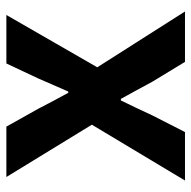

<svg xmlns="http://www.w3.org/2000/svg" viewBox="-19 -581 600 602"><g transform="rotate(-90 281.0 -280.0)"><path d="M16 0H168L220 -102C236 -136 251 -169 267 -201H272C290 -169 308 -135 326 -102L388 0H546L371 -275L535 -560H383L336 -460C323 -429 308 -397 295 -366H291C274 -397 257 -429 241 -460L185 -560H27L191 -292Z"/></g></svg>

Font: Noto Sans CJK JP Bold
Style: Regular
Weight: 700
Designer: Ryoko NISHIZUKA (kana & ideographs); Paul D. Hunt (Latin, Greek & Cyrillic); Wenlong ZHANG (bopomofo); Sandoll Communica
Foundry: Adobe Systems Incorporated
Version: Version 1.004;PS 1.004;hotconv 1.0.82;makeotf.lib2.5.63406